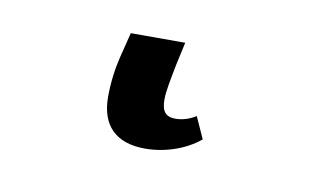

<svg xmlns="http://www.w3.org/2000/svg" viewBox="-34 13 470 271"><g transform="rotate(10 201.5 148.5)"><path d="M184 227C212 227 242 217 262 200L248 169C239 175 228 178 219 178C205 178 199 171 199 154C199 141 203 123 207 102L214 70H136L127 106C123 122 120 143 120 164C120 205 142 227 184 227Z"/></g></svg>

Font: Noto Serif Condensed Semi
Style: Italic
Weight: 600
Width: 3
Italic angle: -12°
Designer: Monotype Design Team
Foundry: Monotype Imaging Inc.
Version: Version 1.901